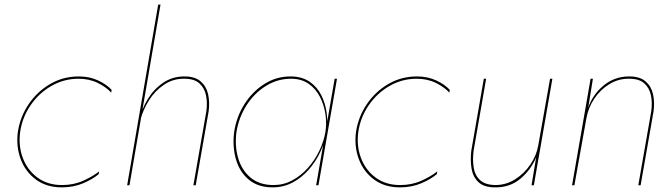

<svg xmlns="http://www.w3.org/2000/svg" viewBox="-20 -800 2896 829"><path d="M67 -230Q59 -170 78.5 -118Q98 -66 141.5 -33.5Q185 -1 248 -1Q298 -1 340 -20Q382 -39 408 -60L406 -48Q380 -26 338.5 -8.5Q297 9 247 9Q181 9 135.5 -24.5Q90 -58 69.5 -112.5Q49 -167 57 -230Q67 -296 104 -350.5Q141 -405 197 -437.5Q253 -470 320 -470Q367 -470 404 -452.5Q441 -435 462 -412L460 -400Q440 -423 403 -441.5Q366 -460 319 -460Q256 -460 202 -429Q148 -398 112 -345.5Q76 -293 67 -230Z M539 0H529L663 -780H673ZM871 -320Q876 -357 869.5 -388.5Q863 -420 841 -440Q819 -460 776 -460Q728 -461 688.5 -434.5Q649 -408 623 -366.5Q597 -325 586 -281H581Q592 -330 618.5 -373Q645 -416 685 -443Q725 -470 776 -470Q822 -470 846.5 -448.5Q871 -427 878.5 -393.5Q886 -360 881 -320L825 0H815Z M1435 -460 1355 0H1345L1425 -460ZM991 -230Q1001 -296 1035.5 -350.5Q1070 -405 1122.5 -438Q1175 -471 1238 -470Q1285 -469 1317 -447Q1349 -425 1367 -389.5Q1385 -354 1390.5 -312Q1396 -270 1390 -230Q1383 -187 1363.5 -145Q1344 -103 1313.5 -68Q1283 -33 1243.5 -12Q1204 9 1157 9Q1094 9 1054 -24.5Q1014 -58 998.5 -113Q983 -168 991 -230ZM1001 -230Q993 -171 1008 -118.5Q1023 -66 1061.5 -33.5Q1100 -1 1161 -1Q1204 -1 1241.5 -21Q1279 -41 1309 -74.5Q1339 -108 1358.5 -148.5Q1378 -189 1385 -230Q1391 -268 1385 -308Q1379 -348 1361 -382.5Q1343 -417 1313 -438Q1283 -459 1240 -460Q1180 -461 1129 -429.5Q1078 -398 1044.5 -345.5Q1011 -293 1001 -230Z M1527 -230Q1519 -170 1538.5 -118Q1558 -66 1601.5 -33.5Q1645 -1 1708 -1Q1758 -1 1800 -20Q1842 -39 1868 -60L1866 -48Q1840 -26 1798.5 -8.5Q1757 9 1707 9Q1641 9 1595.5 -24.5Q1550 -58 1529.5 -112.5Q1509 -167 1517 -230Q1527 -296 1564 -350.5Q1601 -405 1657 -437.5Q1713 -470 1780 -470Q1827 -470 1864 -452.5Q1901 -435 1922 -412L1920 -400Q1900 -423 1863 -441.5Q1826 -460 1779 -460Q1716 -460 1662 -429Q1608 -398 1572 -345.5Q1536 -293 1527 -230Z M2025 -150Q2020 -112 2025 -78Q2030 -44 2052 -23Q2074 -2 2118 -1Q2165 -1 2204.5 -26Q2244 -51 2270.5 -90.5Q2297 -130 2304 -172L2355 -460H2365L2285 0H2275L2295 -121Q2272 -66 2226.5 -28Q2181 10 2117 9Q2070 9 2046 -13.5Q2022 -36 2016 -72Q2010 -108 2015 -150L2069 -460H2079Z M2792 -320Q2797 -357 2790.5 -388.5Q2784 -420 2762 -440Q2740 -460 2697 -460Q2651 -461 2611.5 -437Q2572 -413 2546 -374Q2520 -335 2512 -290L2460 0H2450L2530 -460H2540L2520 -336Q2540 -393 2587 -431.5Q2634 -470 2697 -470Q2743 -470 2767.5 -448.5Q2792 -427 2799.5 -393.5Q2807 -360 2802 -320L2746 0H2736Z"/></svg>

Font: Jost Thin
Style: Italic
Weight: 200
Italic angle: -5°
Version: Version 3.710